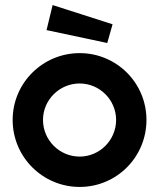

<svg xmlns="http://www.w3.org/2000/svg" viewBox="-20 -731 629 759"><path d="M295 8C441 8 559 -110 559 -257C559 -403 441 -521 295 -521C149 -521 30 -403 30 -257C30 -110 149 8 295 8ZM295 -112C215 -112 150 -177 150 -257C150 -336 215 -401 295 -401C374 -401 439 -336 439 -257C439 -177 374 -112 295 -112ZM404 -561 425 -635 188 -711 164 -612Z"/></svg>

Font: Lineal
Style: Bold
Weight: 700
Designer: Created by Frank Adebiaye with contributions from Anton Moglia & Ariel Martín Pérez
Created by Frank ADEBIAYE with FontF
Foundry: Velvetyne Type Foundry
Version: Version 2.000;Glyphs 3.2 (3227)